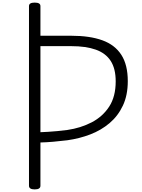

<svg xmlns="http://www.w3.org/2000/svg" viewBox="-20 -1443 1096 1477"><path d="M247 14Q225 14 214 7Q203 0 203 -14V-1396Q203 -1410 214 -1416.5Q225 -1423 247 -1423Q269 -1423 280 -1416.5Q291 -1410 291 -1396V-1168H529Q671 -1168 767.5 -1133Q864 -1098 913.5 -1021Q963 -944 963 -819Q963 -711 925.5 -631Q888 -551 823 -496Q758 -441 674.5 -409Q591 -377 498 -364Q441 -357 388.5 -352.5Q336 -348 291 -347V-14Q291 0 280 7Q269 14 247 14ZM291 -426Q318 -427 351 -429Q384 -431 421 -434.5Q458 -438 497 -443Q601 -458 685.5 -502Q770 -546 820 -623Q870 -700 870 -817Q870 -915 831.5 -974.5Q793 -1034 717 -1061Q641 -1088 529 -1088H291Z"/></svg>

Font: Playwrite FR Trad
Style: Regular
Weight: 400
Designer: Veronika Burian, José Scaglione
Foundry: TypeTogether
Version: Version 1.000